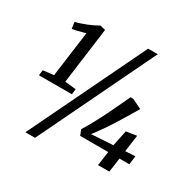

<svg xmlns="http://www.w3.org/2000/svg" viewBox="-185 -1003 1246 1243"><g transform="rotate(30 438.0 -382.0)"><path d="M55 -353 134.5 -361.5 180 -702Q168.5 -698.5 151.5 -693.8Q134.5 -689 116.8 -685Q99 -681 83.5 -678.5L76.5 -727Q94.5 -731 116 -738.2Q137.5 -745.5 159.5 -754.2Q181.5 -763 201 -772.8Q220.5 -782.5 234 -790.5L274 -780.5L218.5 -361.5L301 -353L296 -312.5H50ZM576 -815H648L230.5 51H158.5ZM672 0 687 -106H477.5L461 -146.5Q485.5 -185 509.2 -229Q533 -273 555.2 -318.2Q577.5 -363.5 597.5 -406.2Q617.5 -449 634.5 -485.5H655.5L727.5 -450.5Q714 -428 698.2 -401.5Q682.5 -375 665.2 -347Q648 -319 631 -292.2Q614 -265.5 598.2 -242Q582.5 -218.5 569 -200.5Q560 -188.5 551.5 -175.8Q543 -163 532 -151L694 -161L718.5 -279L796.5 -291L779.5 -166L853 -170.5L845 -106H771L756.5 0Z"/></g></svg>

Font: Merriweather Light 18pt Medium
Style: Italic
Weight: 500
Italic angle: -7.8°
Version: Version 2.101